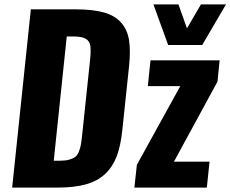

<svg xmlns="http://www.w3.org/2000/svg" viewBox="-20 -852 1046 872"><path d="M743.7 -647.5 676.8 -832H790.5L829.1 -723.1L892.6 -832H1006.3L898.4 -647.5ZM590.3 0 601.6 -103.5 798.8 -460.9H651.4L663.6 -578.1H977.5L967.8 -481.4L770 -117.7H931.6L919.4 0ZM35.2 0 120.1 -809.6H322.3Q401.4 -809.6 451.9 -795.4Q502.4 -781.2 530.3 -749Q558.1 -717.8 565.9 -670.9Q569.8 -647 569.8 -616.2Q569.8 -587.9 566.4 -553.7L535.6 -261.7Q528.3 -190.9 510.5 -143.3Q492.7 -95.7 458.3 -62.7Q423.8 -29.8 370.8 -14.9Q317.9 0 240.2 0ZM224.1 -122.1H252.9Q277.8 -122.1 294.7 -127Q311.5 -131.8 321.8 -139.6Q332 -147.5 338.4 -163.6Q344.7 -179.7 347.4 -195.1Q350.1 -210.4 353 -237.8L389.2 -581.1Q391.6 -603 391.6 -620.1Q391.6 -632.3 390.6 -642.1Q387.7 -665.5 369.4 -676Q351.1 -686.5 311 -686.5H283.2Z"/></svg>

Font: Oswald
Style: Bold
Weight: 700
Designer: Vernon Adams
Foundry: Vernon Adams
Version: 3.0; ttfautohint (v0.94.23-7a4d-dirty) -l 8 -r 50 -G 200 -x 